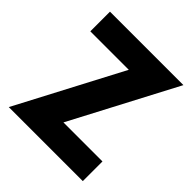

<svg xmlns="http://www.w3.org/2000/svg" viewBox="-186 -810 939 939"><g transform="rotate(45 284.0 -340.0)"><path d="M20 0 306 -544H40V-680H548L262 -136H532V0Z"/></g></svg>

Font: Teachers
Style: Bold
Weight: 700
Designer: Alfredo Marco Pradil, Chank Diesel
Version: Version 1.001